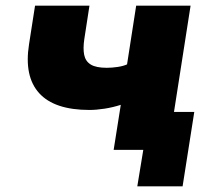

<svg xmlns="http://www.w3.org/2000/svg" viewBox="-20 -526 764 674"><path d="M462 128 483 0H380L401 -133H662L621 128ZM379 0 404 -158Q376 -149 347 -144.5Q318 -140 294 -140Q171 -140 117.5 -199Q64 -258 82 -371L103 -506H294L276 -389Q271 -356 275.5 -333.5Q280 -311 298.5 -299.5Q317 -288 355 -288Q373 -288 393 -291Q413 -294 426 -300L458 -506H649L570 0Z"/></svg>

Font: Nunito Sans 7pt Black
Style: Italic
Weight: 900
Italic angle: -9°
Version: Version 3.101;gftools[0.9.27]